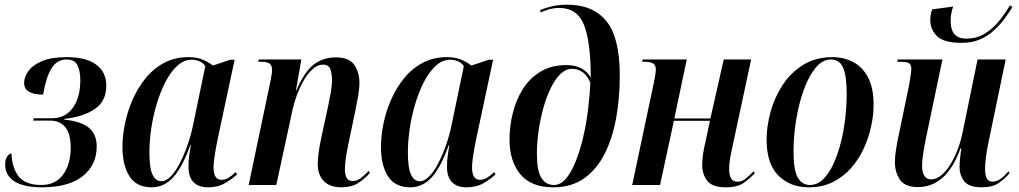

<svg xmlns="http://www.w3.org/2000/svg" viewBox="-20 -790 4353 820"><path d="M159 10Q81 10 41.5 -15.5Q2 -41 2 -87Q2 -112 12 -123.5Q22 -135 29 -135Q32 -69 61.5 -34.5Q91 0 156 0Q218 0 250 -45Q282 -90 282 -160Q282 -218 259 -246.5Q236 -275 194 -275H122L124 -285H202Q259 -285 291 -329.5Q323 -374 323 -448Q323 -486 311 -511Q299 -536 264 -536Q224 -536 200.5 -499Q177 -462 164 -386Q83 -386 83 -436Q83 -460 100.5 -485.5Q118 -511 158 -528.5Q198 -546 265 -546Q348 -546 391 -514Q434 -482 434 -424Q434 -359 386.5 -325.5Q339 -292 255 -282V-279Q326 -272 359.5 -244.5Q393 -217 393 -164Q393 -85 333 -37.5Q273 10 159 10Z M628 10Q563 10 533 -37Q503 -84 503 -163Q503 -209 513.5 -261Q524 -313 546 -363.5Q568 -414 601.5 -455.5Q635 -497 681 -521.5Q727 -546 785 -546Q821 -546 846.5 -535Q872 -524 889 -510L964 -535H982L909 -193Q906 -179 902 -157Q898 -135 895 -112.5Q892 -90 892 -75Q892 -22 926 -22Q942 -22 956.5 -31Q971 -40 987 -55L992 -45Q972 -26 941.5 -8Q911 10 868 10Q828 10 806.5 -12Q785 -34 785 -78Q785 -102 788 -124Q791 -146 795 -171H793Q759 -76 720 -33Q681 10 628 10ZM669 -16Q689 -16 709.5 -37Q730 -58 748.5 -94Q767 -130 782 -173.5Q797 -217 806 -263L857 -508Q847 -522 831.5 -528.5Q816 -535 799 -535Q765 -535 736.5 -508.5Q708 -482 686 -439Q664 -396 648.5 -343.5Q633 -291 625.5 -238Q618 -185 618 -140Q618 -72 631.5 -44Q645 -16 669 -16Z M1438 10Q1389 10 1363 -16.5Q1337 -43 1337 -90Q1337 -132 1353 -206L1381 -335Q1385 -354 1391.5 -389Q1398 -424 1398 -450Q1398 -471 1391.5 -492.5Q1385 -514 1359 -514Q1337 -514 1316.5 -496Q1296 -478 1279 -449.5Q1262 -421 1249.5 -388Q1237 -355 1230 -324L1160 0H1042L1135 -443Q1138 -457 1140 -470Q1142 -483 1142 -491Q1142 -509 1132.5 -517.5Q1123 -526 1097 -526H1083L1085 -536H1267L1244 -404H1246Q1279 -482 1319 -513.5Q1359 -545 1414 -545Q1471 -545 1493 -513Q1515 -481 1515 -437Q1515 -411 1509.5 -379.5Q1504 -348 1498 -319L1467 -171Q1461 -142 1457 -115.5Q1453 -89 1453 -67Q1453 -17 1486 -17Q1506 -17 1522.5 -30.5Q1539 -44 1554 -60L1560 -52Q1538 -26 1509.5 -8Q1481 10 1438 10Z M1732 10Q1667 10 1637 -37Q1607 -84 1607 -163Q1607 -209 1617.5 -261Q1628 -313 1650 -363.5Q1672 -414 1705.5 -455.5Q1739 -497 1785 -521.5Q1831 -546 1889 -546Q1925 -546 1950.5 -535Q1976 -524 1993 -510L2068 -535H2086L2013 -193Q2010 -179 2006 -157Q2002 -135 1999 -112.5Q1996 -90 1996 -75Q1996 -22 2030 -22Q2046 -22 2060.5 -31Q2075 -40 2091 -55L2096 -45Q2076 -26 2045.5 -8Q2015 10 1972 10Q1932 10 1910.5 -12Q1889 -34 1889 -78Q1889 -102 1892 -124Q1895 -146 1899 -171H1897Q1863 -76 1824 -33Q1785 10 1732 10ZM1773 -16Q1793 -16 1813.5 -37Q1834 -58 1852.5 -94Q1871 -130 1886 -173.5Q1901 -217 1910 -263L1961 -508Q1951 -522 1935.5 -528.5Q1920 -535 1903 -535Q1869 -535 1840.5 -508.5Q1812 -482 1790 -439Q1768 -396 1752.5 -343.5Q1737 -291 1729.5 -238Q1722 -185 1722 -140Q1722 -72 1735.5 -44Q1749 -16 1773 -16Z M2344 10Q2248 10 2202 -46Q2156 -102 2156 -195Q2156 -249 2169.5 -305Q2183 -361 2212 -408Q2241 -455 2287.5 -483.5Q2334 -512 2399 -512Q2438 -512 2464 -497.5Q2490 -483 2503 -458Q2503 -612 2474 -684Q2445 -756 2369 -756Q2345 -756 2324.5 -750Q2304 -744 2289 -737L2287 -747Q2303 -754 2333 -762Q2363 -770 2403 -770Q2512 -770 2569.5 -700Q2627 -630 2627 -468Q2627 -372 2611.5 -286Q2596 -200 2562.5 -133.5Q2529 -67 2475 -28.5Q2421 10 2344 10ZM2346 0Q2374 0 2397 -27Q2420 -54 2438.5 -100Q2457 -146 2470.5 -203.5Q2484 -261 2491.5 -321.5Q2499 -382 2501 -438Q2476 -496 2422 -496Q2396 -496 2373 -473.5Q2350 -451 2331.5 -412.5Q2313 -374 2300 -326.5Q2287 -279 2280 -229Q2273 -179 2273 -134Q2273 -61 2292 -30.5Q2311 0 2346 0Z M3079 10Q3022 10 3000.5 -18Q2979 -46 2979 -85Q2979 -107 2982.5 -131.5Q2986 -156 2993 -184L3012 -274H2858L2799 0H2680L2773 -439Q2776 -457 2778.5 -470.5Q2781 -484 2781 -493Q2781 -510 2770.5 -518Q2760 -526 2733 -526H2723L2724 -536H2913L2860 -284H3014L3071 -536H3188L3111 -177Q3103 -141 3098.5 -115.5Q3094 -90 3094 -68Q3094 -43 3102 -28.5Q3110 -14 3130 -14Q3148 -14 3164.5 -27Q3181 -40 3198 -58L3204 -51Q3184 -29 3157 -9.5Q3130 10 3079 10Z M3435 10Q3354 10 3304 -40.5Q3254 -91 3254 -194Q3254 -249 3270.5 -310.5Q3287 -372 3321.5 -425.5Q3356 -479 3409.5 -512.5Q3463 -546 3536 -546Q3584 -546 3624 -525Q3664 -504 3687.5 -459Q3711 -414 3711 -342Q3711 -299 3700.5 -250.5Q3690 -202 3669 -156Q3648 -110 3615 -72.5Q3582 -35 3537 -12.5Q3492 10 3435 10ZM3439 0Q3470 0 3495 -24Q3520 -48 3539 -89Q3558 -130 3571 -181Q3584 -232 3590 -286Q3596 -340 3596 -390Q3596 -467 3580.5 -501.5Q3565 -536 3529 -536Q3492 -536 3462.5 -499.5Q3433 -463 3412 -404Q3391 -345 3380 -276.5Q3369 -208 3369 -143Q3369 -64 3387 -32Q3405 0 3439 0Z M4087 -607Q4011 -607 3982 -635.5Q3953 -664 3953 -706Q3953 -726 3961 -750L4051 -762Q4045 -746 4042.5 -730.5Q4040 -715 4040 -701Q4040 -625 4106 -625Q4153 -625 4188 -647.5Q4223 -670 4249 -703Q4275 -736 4293 -767L4304 -760Q4290 -737 4270.5 -710.5Q4251 -684 4225.5 -660.5Q4200 -637 4166 -622Q4132 -607 4087 -607ZM4173 10Q4118 10 4098 -16Q4078 -42 4078 -77Q4078 -91 4080.5 -116Q4083 -141 4086 -156H4082Q4051 -71 4005.5 -31Q3960 9 3901 9Q3845 9 3823.5 -22.5Q3802 -54 3802 -98Q3802 -123 3807.5 -156Q3813 -189 3819 -216L3863 -429Q3867 -452 3869.5 -469.5Q3872 -487 3872 -496Q3872 -513 3863 -519.5Q3854 -526 3829 -526H3812L3814 -536H4005L3934 -197Q3928 -168 3923 -135.5Q3918 -103 3918 -84Q3918 -24 3957 -24Q3979 -24 4000 -41.5Q4021 -59 4039 -88Q4057 -117 4070 -151.5Q4083 -186 4090 -219L4155 -536H4275L4199 -169Q4194 -144 4190.5 -116Q4187 -88 4187 -69Q4187 -14 4218 -14Q4237 -14 4254 -26.5Q4271 -39 4286 -58L4292 -51Q4271 -26 4244.5 -8Q4218 10 4173 10Z"/></svg>

Font: Noto Serif Display Condensed SemiBold
Style: Italic
Weight: 600
Width: 3
Italic angle: -12°
Designer: Monotype Design Team
Foundry: Monotype Imaging Inc.
Version: Version 2.009